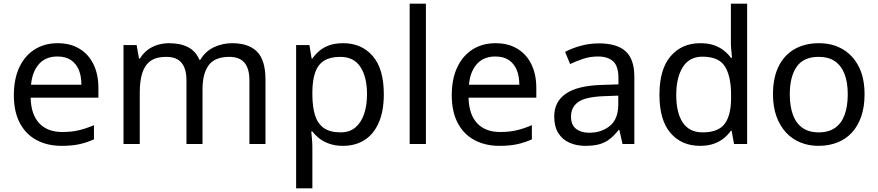

<svg xmlns="http://www.w3.org/2000/svg" viewBox="-20 -780 4757 1040"><path d="M292 -546Q361 -546 410.5 -516Q460 -486 486.5 -431.5Q513 -377 513 -304V-251H146Q148 -160 192.5 -112.5Q237 -65 317 -65Q368 -65 407.5 -74.5Q447 -84 489 -102V-25Q448 -7 408 1.5Q368 10 313 10Q237 10 178.5 -21Q120 -52 87.5 -113.5Q55 -175 55 -264Q55 -352 84.5 -415Q114 -478 167.5 -512Q221 -546 292 -546ZM291 -474Q228 -474 191.5 -433.5Q155 -393 148 -321H421Q421 -367 407 -401Q393 -435 364.5 -454.5Q336 -474 291 -474Z M1237 -546Q1328 -546 1373 -499.5Q1418 -453 1418 -349V0H1331V-345Q1331 -408 1304.5 -440Q1278 -472 1222 -472Q1144 -472 1110.5 -427Q1077 -382 1077 -296V0H990V-345Q990 -387 978 -415.5Q966 -444 942 -458Q918 -472 880 -472Q826 -472 795 -449.5Q764 -427 750.5 -384Q737 -341 737 -278V0H649V-536H720L733 -463H738Q755 -491 779.5 -509.5Q804 -528 834 -537Q864 -546 896 -546Q958 -546 999.5 -524Q1041 -502 1060 -456H1065Q1092 -502 1138.5 -524Q1185 -546 1237 -546Z M1839 -546Q1938 -546 1998.5 -477Q2059 -408 2059 -269Q2059 -178 2031.5 -115.5Q2004 -53 1954.5 -21.5Q1905 10 1838 10Q1797 10 1765 -1Q1733 -12 1710.5 -29.5Q1688 -47 1672 -68H1666Q1668 -51 1670 -25Q1672 1 1672 20V240H1584V-536H1656L1668 -463H1672Q1688 -486 1710.5 -505Q1733 -524 1764.5 -535Q1796 -546 1839 -546ZM1823 -472Q1769 -472 1736 -451.5Q1703 -431 1688 -390Q1673 -349 1672 -286V-269Q1672 -203 1686 -157Q1700 -111 1733.5 -87Q1767 -63 1825 -63Q1874 -63 1905.5 -90Q1937 -117 1952.5 -163.5Q1968 -210 1968 -270Q1968 -362 1932.5 -417Q1897 -472 1823 -472Z M2287 0H2199V-760H2287Z M2664 -546Q2733 -546 2782.5 -516Q2832 -486 2858.5 -431.5Q2885 -377 2885 -304V-251H2518Q2520 -160 2564.5 -112.5Q2609 -65 2689 -65Q2740 -65 2779.5 -74.5Q2819 -84 2861 -102V-25Q2820 -7 2780 1.5Q2740 10 2685 10Q2609 10 2550.5 -21Q2492 -52 2459.5 -113.5Q2427 -175 2427 -264Q2427 -352 2456.5 -415Q2486 -478 2539.5 -512Q2593 -546 2664 -546ZM2663 -474Q2600 -474 2563.5 -433.5Q2527 -393 2520 -321H2793Q2793 -367 2779 -401Q2765 -435 2736.5 -454.5Q2708 -474 2663 -474Z M3224 -545Q3322 -545 3369 -502Q3416 -459 3416 -365V0H3352L3335 -76H3331Q3308 -47 3283.5 -27.5Q3259 -8 3227.5 1Q3196 10 3151 10Q3103 10 3064.5 -7Q3026 -24 3004 -59.5Q2982 -95 2982 -149Q2982 -229 3045 -272.5Q3108 -316 3239 -320L3330 -323V-355Q3330 -422 3301 -448Q3272 -474 3219 -474Q3177 -474 3139 -461.5Q3101 -449 3068 -433L3041 -499Q3076 -518 3124 -531.5Q3172 -545 3224 -545ZM3250 -259Q3150 -255 3111.5 -227Q3073 -199 3073 -148Q3073 -103 3100.5 -82Q3128 -61 3171 -61Q3239 -61 3284 -98.5Q3329 -136 3329 -214V-262Z M3772 10Q3672 10 3612 -59.5Q3552 -129 3552 -267Q3552 -405 3612.5 -475.5Q3673 -546 3773 -546Q3815 -546 3846 -535.5Q3877 -525 3900 -507Q3923 -489 3939 -467H3945Q3944 -480 3941.5 -505.5Q3939 -531 3939 -546V-760H4027V0H3956L3943 -72H3939Q3923 -49 3900 -30.5Q3877 -12 3845.5 -1Q3814 10 3772 10ZM3786 -63Q3871 -63 3905.5 -109.5Q3940 -156 3940 -250V-266Q3940 -366 3907 -419.5Q3874 -473 3785 -473Q3714 -473 3678.5 -416.5Q3643 -360 3643 -265Q3643 -169 3678.5 -116Q3714 -63 3786 -63Z M4663 -269Q4663 -202 4645.5 -150.5Q4628 -99 4595.5 -63Q4563 -27 4516.5 -8.5Q4470 10 4413 10Q4360 10 4315 -8.5Q4270 -27 4237 -63Q4204 -99 4185.5 -150.5Q4167 -202 4167 -269Q4167 -358 4197 -419.5Q4227 -481 4283 -513.5Q4339 -546 4416 -546Q4489 -546 4544.5 -513.5Q4600 -481 4631.5 -419.5Q4663 -358 4663 -269ZM4258 -269Q4258 -206 4274.5 -159.5Q4291 -113 4326 -88Q4361 -63 4415 -63Q4469 -63 4504 -88Q4539 -113 4555.5 -159.5Q4572 -206 4572 -269Q4572 -333 4555 -378Q4538 -423 4503.5 -447.5Q4469 -472 4414 -472Q4332 -472 4295 -418Q4258 -364 4258 -269Z"/></svg>

Font: Noto Sans Khmer UI
Style: Regular
Weight: 400
Designer: Danh Hong and the Monotype Design Team
Foundry: Monotype Imaging Inc.
Version: Version 2.002